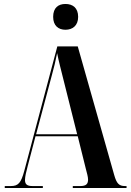

<svg xmlns="http://www.w3.org/2000/svg" viewBox="-20 -948 658 968"><path d="M310 -798C346 -798 374 -819 374 -863C374 -909 346 -928 310 -928C274 -928 248 -909 248 -863C248 -819 274 -798 310 -798ZM4 0H196V-10H144C116 -10 106 -19 106 -41C106 -56 112 -83 120 -112L159 -261H372L413 -96C418 -77 424 -56 424 -43C424 -22 416 -10 385 -10H347V0H618V-10H610C580 -10 568 -23 556 -65L372 -714H269L102 -85C86 -26 72 -10 35 -10H4ZM162 -271 241 -567C252 -607 260 -639 268 -680C277 -635 287 -599 299 -550L369 -271Z"/></svg>

Font: Noto Serif Display ExtraCondensed
Style: Bold
Weight: 700
Width: 2
Designer: Monotype Design Team
Foundry: Monotype Imaging Inc.
Version: Version 2.009